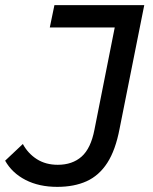

<svg xmlns="http://www.w3.org/2000/svg" viewBox="-35 -720 595 748"><path d="M188 8Q117 8 64.5 -19Q12 -46 -15 -94L54 -159Q74 -122 108.5 -100Q143 -78 190 -78Q247 -78 283 -110Q319 -142 333 -215L412 -613H159L177 -700H527L431 -219Q415 -135 383 -85.5Q351 -36 302.5 -14Q254 8 188 8Z"/></svg>

Font: MOST Montserrat Medium
Style: Italic
Weight: 500
Italic angle: -11.3°
Designer: Julieta Ulanovsky
Foundry: Julieta Ulanovsky
Version: Version 8.000;March 11, 2024;FontCreator 15.0.0.2926 64-bit